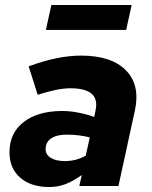

<svg xmlns="http://www.w3.org/2000/svg" viewBox="-20 -746 610 770"><path d="M177 4Q104 4 61 -33.5Q18 -71 18 -135Q18 -212 74 -256Q130 -300 227 -301Q260 -301 293.5 -294.5Q327 -288 358 -277L363 -302Q373 -348 347.5 -370Q322 -392 262 -392Q236 -392 204.5 -385.5Q173 -379 131 -366L95 -480Q155 -502 207 -512.5Q259 -523 305 -523Q427 -523 485 -464Q543 -405 521 -303L455 0H298L308 -44Q271 -18 241 -7Q211 4 177 4ZM163 -148Q163 -126 183.5 -113Q204 -100 241 -100Q263 -100 284 -105.5Q305 -111 324 -122L340 -195Q321 -200 297 -203Q273 -206 248 -206Q207 -206 185 -191Q163 -176 163 -148ZM508 -726 486 -626H164L186 -726Z"/></svg>

Font: Red Hat Text
Style: Bold Italic
Weight: 700
Italic angle: -12°
Designer: Pentagram / MCKL
Foundry: Pentagram / MCKL
Version: Version 1.003; Red Hat Text Bold Italic